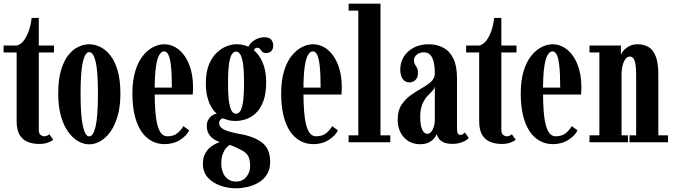

<svg xmlns="http://www.w3.org/2000/svg" viewBox="-20 -770 3646 1039"><path d="M191.5 9Q160.5 9 132.8 -1Q105 -11 87.5 -38Q70 -65 70 -116V-486H-0.5V-523.5H70Q92.5 -528.5 109.2 -551Q126 -573.5 136.8 -605.8Q147.5 -638 151 -673H190V-523.5H272V-486H190V-67.5Q190 -47 199.8 -39.8Q209.5 -32.5 218.5 -32.5Q228 -32.5 235.5 -36Q243 -39.5 247 -43.5L268 -13.5Q255 -3.5 236.2 2.8Q217.5 9 191.5 9Z M462.5 11Q432.5 11 402.8 -6Q373 -23 348.5 -57.2Q324 -91.5 309.5 -143Q295 -194.5 295 -263.5Q295 -338.5 310.2 -390Q325.5 -441.5 350.2 -472.2Q375 -503 404.5 -516.8Q434 -530.5 462.5 -530.5Q491 -530.5 520.8 -516.8Q550.5 -503 575.5 -472.2Q600.5 -441.5 616 -390Q631.5 -338.5 631.5 -263.5Q631.5 -194.5 616.8 -143Q602 -91.5 577.5 -57.2Q553 -23 523 -6Q493 11 462.5 11ZM462.5 -32Q485 -32 497.5 -86.5Q510 -141 510 -263.5Q510 -386 497.5 -437Q485 -488 462.5 -488Q441.5 -488 428.8 -437Q416 -386 416 -263.5Q416 -141 428.8 -86.5Q441.5 -32 462.5 -32Z M870.5 10Q831.5 10 799.2 -7.8Q767 -25.5 744 -60.2Q721 -95 708.8 -146Q696.5 -197 696.5 -263.5Q696.5 -334.5 712 -385.2Q727.5 -436 753.2 -468Q779 -500 809.2 -515.2Q839.5 -530.5 868 -530.5Q902.5 -530.5 931 -513.2Q959.5 -496 980.5 -465.2Q1001.5 -434.5 1013 -392.2Q1024.5 -350 1024.5 -299.5Q1024.5 -289 1024.2 -279Q1024 -269 1023 -258.5H810V-296H910Q910 -370 905.2 -412.8Q900.5 -455.5 891.2 -473.8Q882 -492 868 -492Q854 -492 842.2 -473.2Q830.5 -454.5 823.8 -408Q817 -361.5 817 -278Q817 -215.5 820.5 -169.2Q824 -123 832.2 -92.5Q840.5 -62 853.5 -47.2Q866.5 -32.5 885.5 -32.5Q921 -32.5 942 -50.8Q963 -69 972 -87.5L1003.5 -65Q992 -37.5 955.5 -13.8Q919 10 870.5 10Z M1258 249Q1212.5 249 1171.2 234.2Q1130 219.5 1104 190.2Q1078 161 1078 116Q1078 83 1090.5 60.5Q1103 38 1120.2 25Q1137.5 12 1151.8 5.8Q1166 -0.5 1169.5 -1.5Q1166 -2.5 1155 -7Q1144 -11.5 1131 -21.2Q1118 -31 1108.5 -47.5Q1099 -64 1099 -88.5Q1099 -106.5 1105.8 -119.5Q1112.5 -132.5 1122.2 -140.8Q1132 -149 1142 -152Q1144 -153 1147.8 -154Q1151.5 -155 1153 -154.5Q1150 -157 1140.8 -167Q1131.5 -177 1120.5 -196.2Q1109.5 -215.5 1101.8 -246Q1094 -276.5 1094 -319.5Q1094 -379 1110.2 -419.2Q1126.5 -459.5 1152 -484Q1177.5 -508.5 1205.8 -519.5Q1234 -530.5 1258.5 -530.5Q1309.5 -530.5 1345.5 -504.5Q1381.5 -478.5 1401 -432.5Q1420.5 -386.5 1420.5 -325.5Q1420.5 -261.5 1404.2 -220.2Q1388 -179 1362.5 -156Q1337 -133 1308.8 -124.2Q1280.5 -115.5 1257 -115.5Q1228 -115.5 1210.2 -121.5Q1192.5 -127.5 1188 -129Q1187.5 -129.5 1187.2 -129.5Q1187 -129.5 1186 -129.5Q1179.5 -129.5 1172.8 -122.2Q1166 -115 1166 -102Q1166 -83.5 1190 -70Q1214 -56.5 1280.5 -44.5Q1357 -31 1399.5 2.8Q1442 36.5 1442 105.5Q1442 147 1423.8 175Q1405.5 203 1377 219.2Q1348.5 235.5 1316.8 242.2Q1285 249 1258 249ZM1258 212.5Q1292 212.5 1312.8 187.5Q1333.5 162.5 1333.5 129.5Q1333.5 94.5 1323.5 75.2Q1313.5 56 1286 42Q1276 36.5 1263.8 30.8Q1251.5 25 1240.5 20.5Q1229.5 16 1223 14Q1213 19.5 1202.5 32.2Q1192 45 1184.8 65.2Q1177.5 85.5 1177.5 114.5Q1177.5 143.5 1187 165.5Q1196.5 187.5 1214.5 200Q1232.5 212.5 1258 212.5ZM1257 -154.5Q1268.5 -154.5 1278.2 -165.8Q1288 -177 1294.2 -213Q1300.5 -249 1300.5 -323.5Q1300.5 -395 1294.2 -430.8Q1288 -466.5 1278.2 -478.8Q1268.5 -491 1257.5 -491Q1246.5 -491 1236.5 -478.8Q1226.5 -466.5 1220.2 -430Q1214 -393.5 1214 -321.5Q1214 -247.5 1220.5 -212Q1227 -176.5 1236.8 -165.5Q1246.5 -154.5 1257 -154.5ZM1316.5 -491.5Q1322 -527.5 1350.2 -548Q1378.5 -568.5 1410 -568.5Q1436.5 -568.5 1447.5 -555.5Q1458.5 -542.5 1458.5 -523Q1458.5 -504 1448 -493.5Q1437.5 -483 1421.5 -483Q1405.5 -483 1398.8 -490.2Q1392 -497.5 1387.5 -504.5Q1383 -511.5 1371.5 -511.5Q1365 -511.5 1359.8 -507.5Q1354.5 -503.5 1354.5 -490.5Z M1675.5 10Q1636.5 10 1604.2 -7.8Q1572 -25.5 1549 -60.2Q1526 -95 1513.8 -146Q1501.5 -197 1501.5 -263.5Q1501.5 -334.5 1517 -385.2Q1532.5 -436 1558.2 -468Q1584 -500 1614.2 -515.2Q1644.5 -530.5 1673 -530.5Q1707.5 -530.5 1736 -513.2Q1764.5 -496 1785.5 -465.2Q1806.5 -434.5 1818 -392.2Q1829.5 -350 1829.5 -299.5Q1829.5 -289 1829.2 -279Q1829 -269 1828 -258.5H1615V-296H1715Q1715 -370 1710.2 -412.8Q1705.5 -455.5 1696.2 -473.8Q1687 -492 1673 -492Q1659 -492 1647.2 -473.2Q1635.5 -454.5 1628.8 -408Q1622 -361.5 1622 -278Q1622 -215.5 1625.5 -169.2Q1629 -123 1637.2 -92.5Q1645.5 -62 1658.5 -47.2Q1671.5 -32.5 1690.5 -32.5Q1726 -32.5 1747 -50.8Q1768 -69 1777 -87.5L1808.5 -65Q1797 -37.5 1760.5 -13.8Q1724 10 1675.5 10Z M1866.5 0V-37.5H1919V-712.5H1866.5V-750H2039V-37.5H2092V0Z M2252 10.5Q2219 10.5 2191.8 -5.5Q2164.5 -21.5 2148.2 -51.5Q2132 -81.5 2132 -123Q2132 -171 2152.2 -202.2Q2172.5 -233.5 2202.5 -254.8Q2232.5 -276 2262.5 -292.8Q2292.5 -309.5 2312.8 -328Q2333 -346.5 2333 -373Q2333 -409.5 2326.8 -435Q2320.5 -460.5 2307.5 -473.8Q2294.5 -487 2274.5 -487Q2250.5 -487 2235.2 -474Q2220 -461 2220 -444Q2220 -430.5 2225.5 -421.5Q2231 -412.5 2236.5 -402.5Q2242 -392.5 2242 -375Q2242 -351.5 2228.8 -337.8Q2215.5 -324 2194.5 -324Q2172.5 -324 2159.2 -342.8Q2146 -361.5 2146 -393.5Q2146 -433 2165.5 -463.8Q2185 -494.5 2219.5 -512.5Q2254 -530.5 2299 -530.5Q2344 -530.5 2378.8 -512Q2413.5 -493.5 2433.2 -453.5Q2453 -413.5 2453 -348V-82Q2453 -57 2457.2 -48.5Q2461.5 -40 2470.5 -40Q2479.5 -40 2486 -44.8Q2492.5 -49.5 2495.5 -53L2516.5 -24Q2508.5 -12.5 2484.5 -2Q2460.5 8.5 2428.5 8.5Q2396.5 8.5 2379 -0.5Q2361.5 -9.5 2353.8 -21.8Q2346 -34 2343 -44Q2341 -37.5 2331.8 -24.5Q2322.5 -11.5 2303.2 -0.5Q2284 10.5 2252 10.5ZM2292 -46Q2305 -46 2314 -57.2Q2323 -68.5 2328 -85.5Q2333 -102.5 2333 -119.5V-303.5Q2331 -289.5 2318.8 -277.2Q2306.5 -265 2291.5 -248.5Q2276.5 -232 2265.2 -205.5Q2254 -179 2254 -137Q2254 -92.5 2264.5 -69.2Q2275 -46 2292 -46Z M2694.5 9Q2663.5 9 2635.8 -1Q2608 -11 2590.5 -38Q2573 -65 2573 -116V-486H2502.5V-523.5H2573Q2595.5 -528.5 2612.2 -551Q2629 -573.5 2639.8 -605.8Q2650.5 -638 2654 -673H2693V-523.5H2775V-486H2693V-67.5Q2693 -47 2702.8 -39.8Q2712.5 -32.5 2721.5 -32.5Q2731 -32.5 2738.5 -36Q2746 -39.5 2750 -43.5L2771 -13.5Q2758 -3.5 2739.2 2.8Q2720.5 9 2694.5 9Z M2972 10Q2933 10 2900.8 -7.8Q2868.5 -25.5 2845.5 -60.2Q2822.5 -95 2810.2 -146Q2798 -197 2798 -263.5Q2798 -334.5 2813.5 -385.2Q2829 -436 2854.8 -468Q2880.5 -500 2910.8 -515.2Q2941 -530.5 2969.5 -530.5Q3004 -530.5 3032.5 -513.2Q3061 -496 3082 -465.2Q3103 -434.5 3114.5 -392.2Q3126 -350 3126 -299.5Q3126 -289 3125.8 -279Q3125.5 -269 3124.5 -258.5H2911.5V-296H3011.5Q3011.5 -370 3006.8 -412.8Q3002 -455.5 2992.8 -473.8Q2983.5 -492 2969.5 -492Q2955.5 -492 2943.8 -473.2Q2932 -454.5 2925.2 -408Q2918.5 -361.5 2918.5 -278Q2918.5 -215.5 2922 -169.2Q2925.5 -123 2933.8 -92.5Q2942 -62 2955 -47.2Q2968 -32.5 2987 -32.5Q3022.5 -32.5 3043.5 -50.8Q3064.5 -69 3073.5 -87.5L3105 -65Q3093.5 -37.5 3057 -13.8Q3020.5 10 2972 10Z M3170 0V-37.5H3223.5V-486H3170V-523.5H3340V-473.5Q3341.5 -480 3352.2 -493.8Q3363 -507.5 3383 -519Q3403 -530.5 3431 -530.5Q3462 -530.5 3487.2 -517Q3512.5 -503.5 3527.5 -467.8Q3542.5 -432 3542.5 -365V-37.5H3595V0H3386.5V-37.5H3422.5V-363Q3422.5 -415.5 3414.8 -439.8Q3407 -464 3389 -464Q3379 -464 3371 -457.2Q3363 -450.5 3357 -438Q3351 -425.5 3347.5 -408.5Q3344 -391.5 3343.5 -371V-37.5H3378V0Z"/></svg>

Font: Imbue Thin 10pt
Style: Bold
Weight: 700
Version: Version 1.102